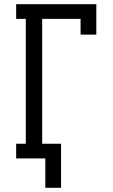

<svg xmlns="http://www.w3.org/2000/svg" viewBox="-20 -755 540 915"><path d="M196 140V0H57V-70H103V-665H57V-735H439V-590H364V-665H181V-70H271V140Z"/></svg>

Font: Iosevka Gothic
Style: Regular
Weight: 400
Monospace: yes
Designer: Belleve Invis
Foundry: Belleve Invis
Version: Version 15.5.1; ttfautohint (v1.8.4)